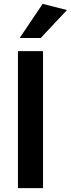

<svg xmlns="http://www.w3.org/2000/svg" viewBox="-20 -975 367 995"><path d="M73 0V-710H203V0ZM82 -778 201 -955 327 -923 191 -778Z"/></svg>

Font: Livvic SemiBold
Style: Regular
Weight: 600
Designer: Jacques Le Bailly, Baron von Fonthausen
Version: Version 1.001; ttfautohint (v1.8.2)